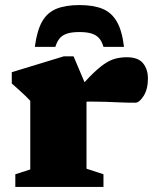

<svg xmlns="http://www.w3.org/2000/svg" viewBox="-20 -738 618 758"><path d="M481 -512Q525.5 -512 544.8 -488.2Q564 -464.5 564 -428Q564 -386 547 -359.2Q530 -332.5 514.5 -332.5Q480.5 -332.5 452.5 -333.8Q424.5 -335 397.2 -336Q370 -337 338.5 -337Q322.5 -337 312.8 -335.8Q303 -334.5 294.8 -330.5Q286.5 -326.5 274.5 -318.5L259 -352.5Q303.5 -404 334.5 -435.5Q365.5 -467 389 -483.5Q412.5 -500 434 -506Q455.5 -512 481 -512ZM321.5 -395V-72L388.5 -50V0H40.5V-50L99.5 -69V-340Q92.5 -348 81.8 -358.2Q71 -368.5 57.2 -381Q43.5 -393.5 26.5 -408.5V-453L231.5 -515.5H270.5ZM293.5 -611.5Q264 -611.5 245.2 -605.5Q226.5 -599.5 215.8 -586.8Q205 -574 198.5 -553H117.5Q126 -617 146.2 -652.8Q166.5 -688.5 202.5 -703.2Q238.5 -718 293.5 -718Q349 -718 384.8 -703.2Q420.5 -688.5 441.2 -652.8Q462 -617 469.5 -553H388.5Q382.5 -574 371.5 -586.8Q360.5 -599.5 341.8 -605.5Q323 -611.5 293.5 -611.5Z"/></svg>

Font: Newsreader 9pt ExtraBold
Style: Regular
Weight: 800
Designer: Hugues Gentile
Foundry: Production Type
Version: Version 1.003